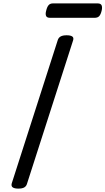

<svg xmlns="http://www.w3.org/2000/svg" viewBox="-20 -1098 622 1132"><path d="M88 14Q66 14 55.5 7Q45 0 49 -16L321 -863Q326 -877 338.5 -883.5Q351 -890 373 -890Q396 -890 406 -883Q416 -876 411 -860L139 -14Q135 0 123 7Q111 14 88 14ZM275 -993Q256 -993 251.5 -1004.5Q247 -1016 252 -1034Q257 -1056 266 -1067Q275 -1078 293 -1078H555Q575 -1078 579.5 -1065.5Q584 -1053 579 -1034Q574 -1013 565 -1003Q556 -993 538 -993Z"/></svg>

Font: Playwrite DK Loopet
Style: Regular
Weight: 400
Designer: Veronika Burian, José Scaglione
Foundry: TypeTogether
Version: Version 1.002